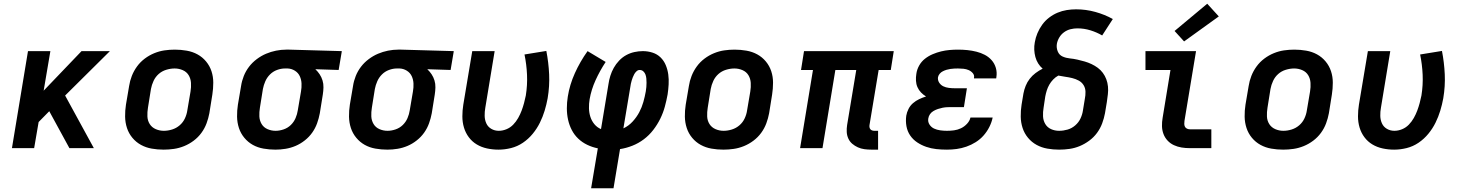

<svg xmlns="http://www.w3.org/2000/svg" viewBox="-20 -794 7840 1029"><path d="M44 0 130 -520H250L214 -308L417 -520H569L329 -282L483 0H352L244 -198L187 -140L163 0Z M857 8Q824 8 793 2.5Q762 -3 735.5 -17.5Q709 -32 689.5 -55.5Q670 -79 660.5 -108Q651 -137 650.5 -169Q650 -201 655 -233L672 -333Q676 -360 686.5 -387Q697 -414 714.5 -438Q732 -462 756 -480Q780 -498 807 -509Q834 -520 861.5 -524Q889 -528 917 -528Q949 -528 980.5 -522.5Q1012 -517 1038.5 -502.5Q1065 -488 1084.5 -464.5Q1104 -441 1113.5 -412Q1123 -383 1123 -351Q1123 -319 1118 -287L1102 -187Q1097 -160 1087 -133Q1077 -106 1059.5 -82Q1042 -58 1018 -40Q994 -22 967 -11Q940 0 912 4Q884 8 857 8ZM858 -93Q880 -93 902.5 -100Q925 -107 943 -122.5Q961 -138 971 -159.5Q981 -181 984 -203L1001 -303Q1005 -327 1003.5 -350Q1002 -373 991 -391Q980 -409 959.5 -418Q939 -427 916 -427Q894 -427 871 -420Q848 -413 830.5 -397.5Q813 -382 803 -360.5Q793 -339 789 -317L773 -217Q769 -193 770 -170Q771 -147 782.5 -129Q794 -111 814.5 -102Q835 -93 858 -93Z M1456 8Q1424 8 1392.5 2.5Q1361 -3 1335 -17.5Q1309 -32 1289.5 -55.5Q1270 -79 1260.5 -108Q1251 -137 1250.5 -169Q1250 -201 1255 -233L1272 -333Q1276 -360 1286.5 -386.5Q1297 -413 1314.5 -436Q1332 -459 1356 -477Q1380 -495 1406 -506Q1432 -517 1459.5 -522.5Q1487 -528 1514 -528Q1518 -528 1522.5 -528Q1527 -528 1531 -528L1812 -520L1795 -419L1670 -423Q1683 -411 1693 -396Q1703 -381 1708.5 -363Q1714 -345 1713.5 -325.5Q1713 -306 1710 -287L1694 -187Q1689 -160 1679.5 -133.5Q1670 -107 1653.5 -83.5Q1637 -60 1613.5 -41.5Q1590 -23 1564 -12Q1538 -1 1510.5 3.5Q1483 8 1456 8Q1456 8 1456 8Q1456 8 1456 8ZM1457 -93Q1478 -93 1500 -100.5Q1522 -108 1538.5 -124Q1555 -140 1564 -161Q1573 -182 1576 -203L1593 -303Q1597 -325 1596 -346.5Q1595 -368 1586.5 -386Q1578 -404 1560.5 -415Q1543 -426 1522 -427H1514Q1513 -427 1511 -427Q1509 -427 1507 -427Q1486 -427 1464.5 -419Q1443 -411 1427 -395Q1411 -379 1402 -358.5Q1393 -338 1389 -317L1373 -217Q1369 -193 1370 -170.5Q1371 -148 1382 -129.5Q1393 -111 1413.5 -102Q1434 -93 1457 -93Z M2056 8Q2024 8 1992.5 2.5Q1961 -3 1935 -17.5Q1909 -32 1889.5 -55.5Q1870 -79 1860.5 -108Q1851 -137 1850.5 -169Q1850 -201 1855 -233L1872 -333Q1876 -360 1886.5 -386.5Q1897 -413 1914.5 -436Q1932 -459 1956 -477Q1980 -495 2006 -506Q2032 -517 2059.5 -522.5Q2087 -528 2114 -528Q2118 -528 2122.5 -528Q2127 -528 2131 -528L2412 -520L2395 -419L2270 -423Q2283 -411 2293 -396Q2303 -381 2308.5 -363Q2314 -345 2313.5 -325.5Q2313 -306 2310 -287L2294 -187Q2289 -160 2279.5 -133.5Q2270 -107 2253.5 -83.5Q2237 -60 2213.5 -41.5Q2190 -23 2164 -12Q2138 -1 2110.5 3.5Q2083 8 2056 8Q2056 8 2056 8Q2056 8 2056 8ZM2057 -93Q2078 -93 2100 -100.5Q2122 -108 2138.5 -124Q2155 -140 2164 -161Q2173 -182 2176 -203L2193 -303Q2197 -325 2196 -346.5Q2195 -368 2186.5 -386Q2178 -404 2160.5 -415Q2143 -426 2122 -427H2114Q2113 -427 2111 -427Q2109 -427 2107 -427Q2086 -427 2064.5 -419Q2043 -411 2027 -395Q2011 -379 2002 -358.5Q1993 -338 1989 -317L1973 -217Q1969 -193 1970 -170.5Q1971 -148 1982 -129.5Q1993 -111 2013.5 -102Q2034 -93 2057 -93Z M2652 8Q2620 8 2590 1.5Q2560 -5 2535 -20Q2510 -35 2492.5 -58.5Q2475 -82 2466.5 -110.5Q2458 -139 2458 -170.5Q2458 -202 2463 -233L2511 -520H2631L2581 -217Q2577 -195 2577.5 -173Q2578 -151 2586.5 -132.5Q2595 -114 2613 -103.5Q2631 -93 2653 -93Q2674 -93 2694.5 -101.5Q2715 -110 2730.5 -126Q2746 -142 2757 -161.5Q2768 -181 2775.5 -201Q2783 -221 2788.5 -241.5Q2794 -262 2798 -282Q2807 -338 2804.5 -393.5Q2802 -449 2791 -502L2908 -521Q2920 -460 2923 -396Q2926 -332 2915 -267Q2909 -234 2899 -201Q2889 -168 2873.5 -136.5Q2858 -105 2835 -77Q2812 -49 2782.5 -29Q2753 -9 2719 -0.5Q2685 8 2652 8Z M3148 215 3184 1Q3154 -5 3127 -18Q3100 -31 3079 -51Q3058 -71 3044.5 -97Q3031 -123 3024.5 -152.5Q3018 -182 3018 -213.5Q3018 -245 3023 -276Q3033 -340 3061 -402Q3089 -464 3129 -520L3226 -462Q3195 -415 3172 -364.5Q3149 -314 3140 -262Q3136 -238 3136.5 -214Q3137 -190 3144 -168Q3151 -146 3165.5 -128.5Q3180 -111 3201 -102L3241 -343Q3244 -365 3251 -387.5Q3258 -410 3269.5 -430.5Q3281 -451 3298 -469Q3315 -487 3336 -498.5Q3357 -510 3380 -515Q3403 -520 3425 -520Q3452 -520 3477 -512Q3502 -504 3520 -486.5Q3538 -469 3548 -445Q3558 -421 3561.5 -395Q3565 -369 3563.5 -342Q3562 -315 3558 -288Q3552 -255 3543 -222Q3534 -189 3518.5 -157.5Q3503 -126 3481 -97.5Q3459 -69 3430.5 -47.5Q3402 -26 3369 -13Q3336 0 3303 5L3268 215ZM3321 -106Q3349 -119 3370.5 -142.5Q3392 -166 3406 -192.5Q3420 -219 3428 -247.5Q3436 -276 3441 -304Q3443 -316 3444 -327.5Q3445 -339 3445 -350.5Q3445 -362 3444 -373Q3443 -384 3439.5 -394Q3436 -404 3428 -411.5Q3420 -419 3408 -419Q3399 -419 3391.5 -412Q3384 -405 3379.5 -397Q3375 -389 3371.5 -380Q3368 -371 3365.5 -362.5Q3363 -354 3361 -345Q3359 -336 3358 -327Q3358 -327 3358 -327Q3358 -327 3358 -327Z M3857 8Q3824 8 3793 2.5Q3762 -3 3735.5 -17.5Q3709 -32 3689.5 -55.5Q3670 -79 3660.5 -108Q3651 -137 3650.5 -169Q3650 -201 3655 -233L3672 -333Q3676 -360 3686.5 -387Q3697 -414 3714.5 -438Q3732 -462 3756 -480Q3780 -498 3807 -509Q3834 -520 3861.5 -524Q3889 -528 3917 -528Q3949 -528 3980.5 -522.5Q4012 -517 4038.5 -502.5Q4065 -488 4084.5 -464.5Q4104 -441 4113.5 -412Q4123 -383 4123 -351Q4123 -319 4118 -287L4102 -187Q4097 -160 4087 -133Q4077 -106 4059.5 -82Q4042 -58 4018 -40Q3994 -22 3967 -11Q3940 0 3912 4Q3884 8 3857 8ZM3858 -93Q3880 -93 3902.5 -100Q3925 -107 3943 -122.5Q3961 -138 3971 -159.5Q3981 -181 3984 -203L4001 -303Q4005 -327 4003.5 -350Q4002 -373 3991 -391Q3980 -409 3959.5 -418Q3939 -427 3916 -427Q3894 -427 3871 -420Q3848 -413 3830.5 -397.5Q3813 -382 3803 -360.5Q3793 -339 3789 -317L3773 -217Q3769 -193 3770 -170Q3771 -147 3782.5 -129Q3794 -111 3814.5 -102Q3835 -93 3858 -93Z M4650 8Q4631 8 4612.5 5.5Q4594 3 4577.5 -4.5Q4561 -12 4547.5 -23.5Q4534 -35 4526.5 -51.5Q4519 -68 4518 -86.5Q4517 -105 4520 -124L4569 -419H4457L4388 0H4268L4337 -419H4273L4289 -520H4770L4754 -419H4689L4640 -124Q4639 -118 4640 -112Q4641 -106 4644.5 -101.5Q4648 -97 4654 -95Q4660 -93 4667 -93H4686V8Z M5055 8Q5026 8 4998 5Q4970 2 4944 -7Q4918 -16 4895.5 -31Q4873 -46 4858 -68Q4843 -90 4838 -117.5Q4833 -145 4837 -174Q4840 -192 4849 -210Q4858 -228 4873 -241Q4888 -254 4906 -262.5Q4924 -271 4943 -277Q4928 -286 4916 -298.5Q4904 -311 4897 -327Q4890 -343 4889 -361.5Q4888 -380 4891 -398Q4894 -421 4906 -442.5Q4918 -464 4937 -479Q4956 -494 4978.5 -503.5Q5001 -513 5023.5 -518.5Q5046 -524 5069 -526Q5092 -528 5114 -528Q5140 -528 5164.5 -525.5Q5189 -523 5213 -517Q5237 -511 5258 -500Q5279 -489 5294.5 -471.5Q5310 -454 5317 -430.5Q5324 -407 5320 -381Q5320 -379 5319.5 -377.5Q5319 -376 5319 -374H5200Q5200 -375 5200 -375.5Q5200 -376 5200 -376Q5203 -391 5193.5 -402Q5184 -413 5171 -418.5Q5158 -424 5143.5 -425.5Q5129 -427 5114 -427Q5104 -427 5094 -426.5Q5084 -426 5073.5 -424.5Q5063 -423 5053 -420Q5043 -417 5033 -412Q5023 -407 5016 -398.5Q5009 -390 5007 -380Q5005 -364 5013.5 -351Q5022 -338 5035.5 -331.5Q5049 -325 5065 -323Q5081 -321 5097 -321H5162L5146 -220H5080Q5068 -220 5056 -219.5Q5044 -219 5031.5 -216.5Q5019 -214 5007 -210Q4995 -206 4983.5 -199.5Q4972 -193 4964.5 -182.5Q4957 -172 4955 -159Q4952 -141 4961.5 -126.5Q4971 -112 4986 -105Q5001 -98 5019 -95.5Q5037 -93 5055 -93Q5074 -93 5093 -95.5Q5112 -98 5130 -106.5Q5148 -115 5162.5 -130.5Q5177 -146 5181 -164H5300Q5295 -139 5282.5 -114Q5270 -89 5251.5 -68Q5233 -47 5209 -32Q5185 -17 5159 -8Q5133 1 5107 4.5Q5081 8 5055 8Z M5656 8Q5624 8 5593 2.5Q5562 -3 5535.5 -17.5Q5509 -32 5489.5 -55.5Q5470 -79 5460.5 -108Q5451 -137 5450.5 -169Q5450 -201 5455 -233L5465 -293Q5469 -314 5477 -334Q5485 -354 5498.5 -371.5Q5512 -389 5530 -402.5Q5548 -416 5568 -426Q5554 -438 5544 -454Q5534 -470 5529 -488.5Q5524 -507 5523 -527Q5522 -547 5526 -568Q5530 -592 5540 -616Q5550 -640 5565.5 -661.5Q5581 -683 5602.5 -699.5Q5624 -716 5648 -726Q5672 -736 5697 -740Q5722 -744 5747 -744Q5800 -744 5850.5 -730Q5901 -716 5944 -692L5887 -604Q5858 -621 5824 -631.5Q5790 -642 5754 -642Q5736 -642 5717.5 -637.5Q5699 -633 5683 -621.5Q5667 -610 5657 -593Q5647 -576 5644 -558Q5641 -537 5649 -518Q5657 -499 5675 -491Q5693 -483 5713.5 -481Q5734 -479 5754 -474.5Q5774 -470 5793 -464.5Q5812 -459 5830 -450.5Q5848 -442 5863.5 -430.5Q5879 -419 5890.5 -403.5Q5902 -388 5909 -369.5Q5916 -351 5918 -330.5Q5920 -310 5917.5 -289Q5915 -268 5912 -247L5902 -187Q5897 -160 5887 -133Q5877 -106 5859.5 -82Q5842 -58 5817.5 -40Q5793 -22 5766.5 -11Q5740 0 5712 4Q5684 8 5656 8ZM5656 -93Q5679 -93 5701.5 -99.5Q5724 -106 5742.5 -122Q5761 -138 5771 -159.5Q5781 -181 5784 -203L5794 -264Q5798 -283 5797.5 -302.5Q5797 -322 5787.5 -337.5Q5778 -353 5761.5 -362Q5745 -371 5726.5 -375.5Q5708 -380 5689.5 -382.5Q5671 -385 5652 -389Q5637 -381 5624.5 -368Q5612 -355 5603.5 -340Q5595 -325 5590 -309Q5585 -293 5582 -277L5573 -217Q5569 -194 5570 -171Q5571 -148 5582 -129.5Q5593 -111 5613 -102Q5633 -93 5656 -93Z M6357 0Q6334 0 6312.5 -3.5Q6291 -7 6271.5 -16Q6252 -25 6237.5 -40.5Q6223 -56 6215.5 -76Q6208 -96 6207.5 -118Q6207 -140 6211 -163L6253 -419H6119V-520H6390L6328 -146Q6327 -138 6327 -130Q6327 -122 6330.5 -115Q6334 -108 6341.5 -104.5Q6349 -101 6357 -101H6472V0ZM6326 -572 6275 -628 6450 -774 6512 -706Z M6857 8Q6824 8 6793 2.5Q6762 -3 6735.5 -17.5Q6709 -32 6689.5 -55.5Q6670 -79 6660.5 -108Q6651 -137 6650.5 -169Q6650 -201 6655 -233L6672 -333Q6676 -360 6686.5 -387Q6697 -414 6714.5 -438Q6732 -462 6756 -480Q6780 -498 6807 -509Q6834 -520 6861.5 -524Q6889 -528 6917 -528Q6949 -528 6980.5 -522.5Q7012 -517 7038.5 -502.5Q7065 -488 7084.5 -464.5Q7104 -441 7113.5 -412Q7123 -383 7123 -351Q7123 -319 7118 -287L7102 -187Q7097 -160 7087 -133Q7077 -106 7059.5 -82Q7042 -58 7018 -40Q6994 -22 6967 -11Q6940 0 6912 4Q6884 8 6857 8ZM6858 -93Q6880 -93 6902.5 -100Q6925 -107 6943 -122.5Q6961 -138 6971 -159.5Q6981 -181 6984 -203L7001 -303Q7005 -327 7003.5 -350Q7002 -373 6991 -391Q6980 -409 6959.5 -418Q6939 -427 6916 -427Q6894 -427 6871 -420Q6848 -413 6830.5 -397.5Q6813 -382 6803 -360.5Q6793 -339 6789 -317L6773 -217Q6769 -193 6770 -170Q6771 -147 6782.5 -129Q6794 -111 6814.5 -102Q6835 -93 6858 -93Z M7452 8Q7420 8 7390 1.5Q7360 -5 7335 -20Q7310 -35 7292.5 -58.5Q7275 -82 7266.5 -110.5Q7258 -139 7258 -170.5Q7258 -202 7263 -233L7311 -520H7431L7381 -217Q7377 -195 7377.5 -173Q7378 -151 7386.5 -132.5Q7395 -114 7413 -103.5Q7431 -93 7453 -93Q7474 -93 7494.5 -101.5Q7515 -110 7530.5 -126Q7546 -142 7557 -161.5Q7568 -181 7575.5 -201Q7583 -221 7588.5 -241.5Q7594 -262 7598 -282Q7607 -338 7604.5 -393.5Q7602 -449 7591 -502L7708 -521Q7720 -460 7723 -396Q7726 -332 7715 -267Q7709 -234 7699 -201Q7689 -168 7673.5 -136.5Q7658 -105 7635 -77Q7612 -49 7582.5 -29Q7553 -9 7519 -0.5Q7485 8 7452 8Z"/></svg>

Font: Iosevka SS04 Extended Oblique
Style: Bold
Weight: 700
Width: 7
Italic angle: -9°
Monospace: yes
Designer: Belleve Invis
Foundry: Belleve Invis
Version: Version 19.0.0; ttfautohint (v1.8.4)